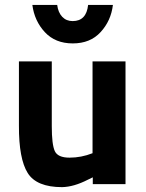

<svg xmlns="http://www.w3.org/2000/svg" viewBox="-20 -750 593 782"><path d="M275.9 -664.1Q332 -664.1 338.9 -730H439.9Q432.1 -665 389.6 -619.1Q347.7 -573.2 276.4 -573.2Q205.1 -573.2 162.6 -619.1Q120.1 -665 111.8 -730H212.9Q216.8 -699.2 233.4 -681.6Q250 -664.1 275.9 -664.1ZM491.2 -500V0H357.9V-27.8L337.9 -18.1Q280.8 11.2 232.9 12.2Q128.9 12.2 92.8 -45.4Q56.6 -103 57.1 -237.8V-500H190.9V-235.8Q190.9 -161.6 203.1 -134.8Q215.3 -107.9 263.2 -107.9Q311 -107.9 356.9 -126V-500Z"/></svg>

Font: TitilliumWeb-Bold
Style: Bold
Weight: 700
Version: Version 1.001;PS 57.000;hotconv 1.0.70;makeotf.lib2.5.55311